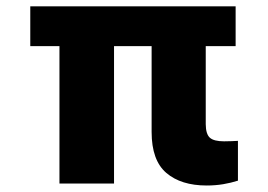

<svg xmlns="http://www.w3.org/2000/svg" viewBox="-20 -565 824 591"><path d="M705.3 -545.5V-422.9H613.3V-182.5Q613.6 -152 626.1 -141Q638.5 -130 669.7 -130Q682.5 -130 693.2 -130.5Q703.8 -131 712.4 -131.4V-8.9Q691.1 -2.1 666.9 2Q642.8 6 616.1 6Q537.3 6 492 -32.7Q446.7 -71.4 446.7 -158.7V-422.9H331V0H163V-422.9H73.2V-545.5Z"/></svg>

Font: Inter UI Extra Bold
Style: Regular
Weight: 800
Designer: Rasmus Andersson
Foundry: rsms
Version: 3.2;8d6f07862